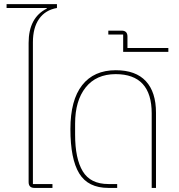

<svg xmlns="http://www.w3.org/2000/svg" viewBox="-20 -920 878 940"><path d="M148.9 0Q120.1 0 120.1 -28.8V-710Q120.1 -833.5 209 -877.9V-880.9H12.2V-899.9H258.8V-880.9Q202.1 -871.1 171.6 -827.9Q141.1 -784.7 141.1 -712.9V-19H236.8V0Z M510.7 0Q411.1 0 367.9 -70.8Q324.7 -141.6 324.7 -288.1Q324.7 -429.7 382.1 -502.9Q439.5 -576.2 546.9 -576.2Q644.5 -576.2 694.1 -522.7Q743.7 -469.2 743.7 -368.2V0H722.7V-365.2Q722.7 -557.1 545.9 -557.1Q450.7 -556.6 399.2 -491.7Q347.7 -426.8 347.7 -314.9V-261.2Q347.7 -143.1 385.3 -81.1Q422.9 -19 510.7 -19H553.7V0Z M583 -666V-751H510.3V-770H575.2Q604 -770 604 -741.2V-685.1H804.2V-666Z"/></svg>

Font: Anuphan Thin
Style: Regular
Weight: 250
Designer: Mike Abbink, Paul van der Laan, Pieter van Rosmalen, Mint Tantisuwanna
Foundry: Bold Monday; Cadson Demak
Version: Version 3.002;hotconv 1.0.109;makeotfexe 2.5.65596